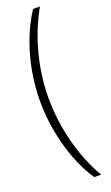

<svg xmlns="http://www.w3.org/2000/svg" viewBox="-189 -837 619 1073"><g transform="rotate(-20 120.0 -300.0)"><path d="M169.5 200Q124 131.5 93 48.5Q62 -34.5 46 -123.8Q30 -213 30 -301.5Q30 -386 45.2 -473.2Q60.5 -560.5 91.5 -643.8Q122.5 -727 169.5 -800H210.5Q146 -684.5 113.2 -556Q80.5 -427.5 80.5 -300Q80.5 -215 95.2 -127.2Q110 -39.5 139 44Q168 127.5 210.5 200Z"/></g></svg>

Font: Big Shoulders Stencil Text ExtraLight
Style: Regular
Weight: 250
Version: Version 2.001